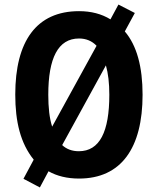

<svg xmlns="http://www.w3.org/2000/svg" viewBox="-20 -774 693 843"><path d="M606 -358C606 -480 581 -574 528 -636L572 -717L500 -754L465 -689C426 -713 380 -725 327 -725C140 -725 47 -593 47 -359C47 -239 70 -145 128 -73L83 11L155 49L193 -22C230 -1 275 10 327 10C512 10 606 -124 606 -358ZM192 -358C192 -519 235 -605 327 -605C358 -605 384 -594 404 -573L209 -218C197 -255 192 -302 192 -358ZM460 -358C460 -196 418 -110 326 -110C297 -110 272 -119 253 -137L445 -487C455 -452 460 -409 460 -358Z"/></svg>

Font: Noto Sans Hebrew Condensed
Style: Bold
Weight: 700
Width: 3
Designer: Monotype Design Team
Foundry: Monotype Imaging Inc.
Version: Version 2.004